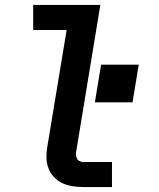

<svg xmlns="http://www.w3.org/2000/svg" viewBox="-20 -755 640 775"><path d="M317 0Q294 0 272 -3.5Q250 -7 231 -16Q212 -25 197.5 -40.5Q183 -56 175.5 -76Q168 -96 167.5 -118Q167 -140 171 -163L249 -634H114V-735H385L288 -146Q286 -138 286.5 -130Q287 -122 290.5 -115Q294 -108 301.5 -104.5Q309 -101 317 -101H432V0ZM363 -342 388 -494H540L515 -342Z"/></svg>

Font: Iosevka SS04 Extended
Style: Bold Italic
Weight: 700
Width: 7
Italic angle: -9°
Monospace: yes
Designer: Belleve Invis
Foundry: Belleve Invis
Version: Version 19.0.0; ttfautohint (v1.8.4)